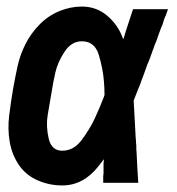

<svg xmlns="http://www.w3.org/2000/svg" viewBox="-20 -558 540 586"><path d="M170 8Q130 8 94 -8Q58 -24 37 -55.5Q16 -87 9.5 -126Q3 -165 8 -205.5Q13 -246 20 -287Q26 -321 33.5 -355.5Q41 -390 57.5 -423Q74 -456 100.5 -483Q127 -510 161 -524Q195 -538 230 -538Q275 -538 308.5 -509Q342 -480 356 -438L357 -441L360 -449L364 -463Q375 -496 386 -530H493L491 -525L486 -511L482 -502L479 -493L476 -483L472 -474Q464 -453 457 -432L453 -423L448 -409L446 -404L443 -395L441 -390L436 -376L434 -371L430 -362Q421 -336 411 -310L406 -296L402 -287Q395 -269 388 -251Q390 -215 392 -178Q393 -158 394 -139L395 -129V-124L396 -114V-104L397 -89Q399 -45 402 0H295V-10V-20L296 -29V-39V-49V-59L297 -69V-72Q289 -61 280 -50Q234 8 170 8ZM170 -98Q205 -98 229.5 -131Q254 -164 269 -196Q284 -228 297 -262L299 -268Q299 -290 297 -312Q294 -349 281.5 -390.5Q269 -432 230 -432Q198 -432 177 -400Q156 -368 149 -337Q142 -306 137 -274Q131 -240 125.5 -206.5Q120 -173 128.5 -135.5Q137 -98 170 -98Z"/></svg>

Font: Iosevka SS08
Style: Bold Italic
Weight: 700
Italic angle: -10°
Monospace: yes
Designer: Belleve Invis
Foundry: Belleve Invis
Version: 2.1.0; ttfautohint (v1.8.2)